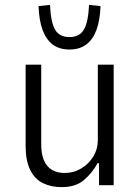

<svg xmlns="http://www.w3.org/2000/svg" viewBox="-20 -759 572 787"><path d="M233 8Q189 8 155.5 -8.5Q122 -25 103.5 -63Q85 -101 85 -161V-494H149V-168Q149 -128 160 -102Q171 -76 192.5 -63Q214 -50 245 -50Q282 -50 313 -68.5Q344 -87 362.5 -117.5Q381 -148 381 -184V-494H446V0H386V-90H380Q358 -50 324 -21Q290 8 233 8ZM265 -556Q223 -556 196 -576.5Q169 -597 154.5 -636.5Q140 -676 138 -734L185 -739Q188 -669 205.5 -638Q223 -607 265 -607Q306 -607 324 -638Q342 -669 345 -739L392 -734Q390 -676 375.5 -636.5Q361 -597 333.5 -576.5Q306 -556 265 -556Z"/></svg>

Font: Nunito Sans 7pt Condensed Light
Style: Regular
Weight: 300
Width: 3
Designer: Vernon Adams
Foundry: Vernon Adams
Version: Version 3.101;gftools[0.9.27]